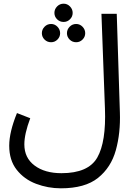

<svg xmlns="http://www.w3.org/2000/svg" viewBox="-20 -789 735 1041"><path d="M30 1Q30 80 70.5 131.5Q111 183 175.5 207.5Q240 232 310 232Q441 232 511.5 175.5Q582 119 608 25.5Q634 -68 630 -180L613 -714H530L549 -201Q556 -20 507.5 65Q459 150 313 150Q223 150 167.5 108.5Q112 67 112 -6Q112 -63 144 -148L72 -176Q30 -73 30 1ZM325 -670Q345 -670 359.5 -684.5Q374 -699 374 -719Q374 -739 359.5 -754Q345 -769 325 -769Q304 -769 289.5 -754Q275 -739 275 -719Q275 -699 289.5 -684.5Q304 -670 325 -670ZM257 -560Q277 -560 291.5 -574.5Q306 -589 306 -609Q306 -629 291.5 -644Q277 -659 257 -659Q236 -659 221.5 -644Q207 -629 207 -609Q207 -589 221.5 -574.5Q236 -560 257 -560ZM393 -560Q413 -560 427.5 -574.5Q442 -589 442 -609Q442 -629 427.5 -644Q413 -659 393 -659Q372 -659 357.5 -644Q343 -629 343 -609Q343 -589 357.5 -574.5Q372 -560 393 -560Z"/></svg>

Font: Noto Sans Arabic UI
Style: Regular
Weight: 400
Designer: Nadine Chahine - Monotype Design Team
Foundry: Monotype Imaging Inc.
Version: Version 1.900